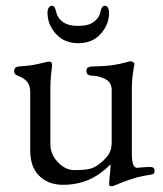

<svg xmlns="http://www.w3.org/2000/svg" viewBox="-20 -628 567 667"><path d="M29 0ZM359 11 361 -16Q364 -36 364 -51V-57Q326 -19 286 -2.5Q246 14 199 14Q148 14 116.5 -17Q85 -48 85 -105V-308Q85 -330 75 -343Q65 -356 42 -365Q29 -369 29 -381Q29 -395 44 -397Q75 -399 93 -402Q111 -405 143 -413L151 -414Q162 -414 161 -400Q155 -354 155 -323V-128Q155 -92 181 -64.5Q207 -37 239 -37Q269 -37 287.5 -40.5Q306 -44 323 -57Q341 -70 354.5 -87.5Q368 -105 368 -132V-315Q368 -342 345.5 -353.5Q323 -365 301 -365Q280 -365 280 -382Q280 -397 301 -397Q344 -398 369.5 -401.5Q395 -405 424 -413Q430 -415 434 -415Q439 -415 443 -412Q447 -409 447 -404L445 -395Q443 -384 440.5 -363.5Q438 -343 438 -326V-95Q438 -45 456 -45L479 -47L502 -48Q517 -48 517 -35Q517 -27 513.5 -24.5Q510 -22 503 -21Q469 -16 443 -8Q417 0 386 13Q374 19 366 19Q359 19 359 11ZM145 -584Q145 -594 149 -601Q153 -608 160 -608Q171 -608 175 -587Q179 -566 198 -552Q217 -538 252 -538Q287 -538 306 -552Q325 -566 329 -587Q333 -608 344 -608Q351 -608 355 -601Q359 -594 359 -584Q359 -543 330 -510.5Q301 -478 252 -478Q203 -478 174 -510.5Q145 -543 145 -584Z"/></svg>

Font: EB Garamond
Style: Regular
Weight: 400
Designer: Georg Duffner and Octavio Pardo
Foundry: Georg Duffner
Version: Version 1.000; ttfautohint (v1.6)